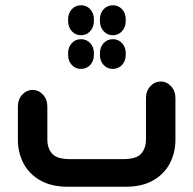

<svg xmlns="http://www.w3.org/2000/svg" viewBox="-20 -710 734 730"><path d="M239 -637Q239 -660 253 -675Q267 -690 288 -690Q309 -690 323 -675Q337 -660 337 -637V-630Q337 -607 323 -591.5Q309 -576 288 -576Q267 -576 253 -591.5Q239 -607 239 -630ZM360 -637Q360 -660 374 -675Q388 -690 409 -690Q430 -690 444 -675Q458 -660 458 -637V-630Q458 -607 444 -591.5Q430 -576 409 -576Q388 -576 374 -591.5Q360 -607 360 -630ZM288 -448Q267 -448 253 -463Q239 -478 239 -501V-508Q239 -531 253 -546Q267 -561 288 -561Q309 -561 323 -546Q337 -531 337 -508V-501Q337 -478 323 -463Q309 -448 288 -448ZM409 -448Q388 -448 374 -463Q360 -478 360 -501V-508Q360 -531 374 -546Q388 -561 409 -561Q430 -561 444 -546Q458 -531 458 -508V-501Q458 -478 444 -463Q430 -448 409 -448ZM458 0H237Q175 0 132.5 -24.5Q90 -49 69 -89.5Q48 -130 48 -179V-305Q48 -332 64.5 -350Q81 -368 104 -368Q127 -368 143.5 -350Q160 -332 160 -305V-180Q160 -146 178.5 -125.5Q197 -105 246 -105H449Q498 -105 516.5 -125.5Q535 -146 535 -180V-337Q535 -364 551.5 -382Q568 -400 591 -400Q614 -400 630.5 -382Q647 -364 647 -337V-179Q647 -130 626 -89.5Q605 -49 563 -24.5Q521 0 458 0Z"/></svg>

Font: Beiruti
Style: Bold
Weight: 700
Designer: Arlette Boutros
Foundry: Boutros
Version: Version 1.41